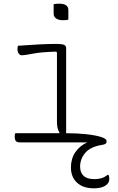

<svg xmlns="http://www.w3.org/2000/svg" viewBox="-20 -775 640 1045"><path d="M272 -752Q284 -755 302 -755Q352 -755 352 -720V-668Q340 -665 322 -665Q299 -665 285.5 -674.5Q272 -684 272 -700ZM63 -50H302L304 -54Q290 -73 290 -111V-489L285 -494Q206 -492 159.5 -483Q113 -474 99 -474Q88 -474 81.5 -484Q75 -494 75 -508Q75 -519 78 -526Q145 -531 195.5 -533.5Q246 -536 290 -536Q314 -536 327 -531.5Q340 -527 340 -513V-50Q400 -50 450 -44.5Q500 -39 530 -29.5Q560 -20 560 -8Q560 -5 559 -1L560 0Q559 4 553.5 8Q548 12 533 14Q472 24 444 57Q416 90 416 132Q416 164 435 182Q454 200 494 200Q514 200 531.5 195Q549 190 565 177H571Q575 186 575 199Q575 223 552 236.5Q529 250 491 250Q433 250 399.5 219.5Q366 189 366 136Q366 89 390 53.5Q414 18 455 0H89Q71 0 65.5 -8.5Q60 -17 60 -30Q60 -41 63 -50Z"/></svg>

Font: Recursive Mn Csl St Lt
Style: Regular
Weight: 300
Monospace: yes
Version: Version 1.079;hotconv 1.0.112;makeotfexe 2.5.65598; ttfautoh